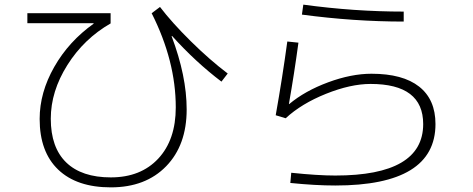

<svg xmlns="http://www.w3.org/2000/svg" viewBox="-20 -765 2040 828"><path d="M98 -708H457V-664Q342 -598 270.5 -484.5Q199 -371 199 -253Q199 -129 265.5 -64.5Q332 0 458 0Q587 0 662.5 -81Q738 -162 738 -302Q738 -502 634 -708L670 -735Q721 -668 802.5 -587.5Q884 -507 962 -448L935 -413Q824 -497 722 -610L720 -609Q785 -437 785 -293Q785 -139 696.5 -48Q608 43 458 43Q311 43 231 -33.5Q151 -110 151 -252Q151 -366 214 -476.5Q277 -587 384 -663L383 -665H98Z M1267 -581Q1249 -448 1226 -317L1227 -316Q1295 -373 1395 -410Q1495 -447 1582 -447Q1717 -447 1787.5 -391.5Q1858 -336 1858 -230Q1858 35 1426 35Q1340 35 1232 24L1236 -20Q1350 -8 1426 -8Q1805 -8 1805 -230Q1805 -403 1578 -403Q1492 -403 1386 -360.5Q1280 -318 1212 -255L1169 -268Q1198 -431 1219 -586ZM1288 -745Q1507 -715 1721 -715V-672Q1506 -672 1282 -702Z"/></svg>

Font: M PLUS 1p Light
Style: Regular
Weight: 300
Version: Version 1.061